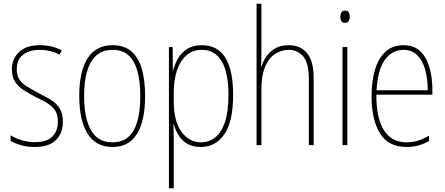

<svg xmlns="http://www.w3.org/2000/svg" viewBox="-20 -780 2394 1032"><path d="M318 -126Q318 -64 280.5 -27Q243 10 167 10Q125 10 91.5 0Q58 -10 37 -22V-53Q64 -36 97.5 -26Q131 -16 167 -16Q231 -16 261 -45.5Q291 -75 291 -128Q291 -164 276.5 -186Q262 -208 236.5 -224Q211 -240 177 -256Q140 -275 109.5 -294Q79 -313 61.5 -339.5Q44 -366 44 -408Q44 -463 82 -500Q120 -537 194 -537Q228 -537 258.5 -529.5Q289 -522 312 -509L300 -486Q280 -498 251 -505Q222 -512 193 -512Q137 -512 103.5 -485.5Q70 -459 70 -407Q70 -374 84 -353Q98 -332 123.5 -316Q149 -300 183 -282Q220 -263 250.5 -245Q281 -227 299.5 -199.5Q318 -172 318 -126Z M760 -264Q760 -131 716.5 -60.5Q673 10 585 10Q496 10 451 -61Q406 -132 406 -265Q406 -397 451 -467Q496 -537 585 -537Q648 -537 687 -503Q726 -469 743 -407.5Q760 -346 760 -264ZM432 -265Q432 -146 469 -80.5Q506 -15 584 -15Q662 -15 698 -78.5Q734 -142 734 -265Q734 -339 719.5 -394.5Q705 -450 672.5 -481Q640 -512 585 -512Q507 -512 469.5 -447.5Q432 -383 432 -265Z M1065 -537Q1233 -537 1233 -270Q1233 -127 1186 -58.5Q1139 10 1059 10Q1016 10 986.5 -7.5Q957 -25 940 -52.5Q923 -80 915 -110H912Q914 -76 914 -21V232H888V-527H908L909 -403H911Q920 -438 938.5 -468.5Q957 -499 987.5 -518Q1018 -537 1065 -537ZM1064 -512Q1016 -512 982.5 -483Q949 -454 931.5 -402.5Q914 -351 914 -284V-232Q914 -130 955 -72.5Q996 -15 1060 -15Q1102 -15 1135.5 -40.5Q1169 -66 1188.5 -122Q1208 -178 1208 -270Q1208 -388 1172 -450Q1136 -512 1064 -512Z M1385 -493Q1385 -470 1384.5 -455Q1384 -440 1383 -422H1385Q1393 -449 1411 -475.5Q1429 -502 1458.5 -519.5Q1488 -537 1532 -537Q1596 -537 1631 -493.5Q1666 -450 1666 -360V0H1640V-356Q1640 -441 1610 -476.5Q1580 -512 1531 -512Q1491 -512 1457.5 -489.5Q1424 -467 1404.5 -420Q1385 -373 1385 -299V0H1359V-760H1385Z M1835 -723Q1850 -723 1855 -713Q1860 -703 1860 -691Q1860 -676 1854 -666.5Q1848 -657 1834 -657Q1820 -657 1814.5 -667Q1809 -677 1809 -690Q1809 -702 1814.5 -712.5Q1820 -723 1835 -723ZM1847 -527V0H1821V-527Z M2149 -537Q2206 -537 2240 -503.5Q2274 -470 2289 -415.5Q2304 -361 2304 -298V-271H2003Q2002 -147 2043 -81Q2084 -15 2165 -15Q2197 -15 2225.5 -23.5Q2254 -32 2286 -51V-22Q2260 -7 2230.5 1.5Q2201 10 2165 10Q2067 10 2022 -64Q1977 -138 1977 -263Q1977 -343 1995.5 -405Q2014 -467 2052 -502Q2090 -537 2149 -537ZM2149 -512Q2087 -512 2048.5 -458Q2010 -404 2004 -295H2279Q2279 -356 2265.5 -405Q2252 -454 2223 -483Q2194 -512 2149 -512Z"/></svg>

Font: Noto Sans Georgian Condensed Thin
Style: Regular
Weight: 100
Width: 3
Designer: Monotype Design Team, Akaki Razmadze
Foundry: Google LLC
Version: Version 2.005; ttfautohint (v1.8.4.7-5d5b)